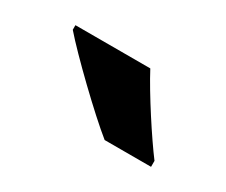

<svg xmlns="http://www.w3.org/2000/svg" viewBox="-45 -867 426 362"><g transform="rotate(30 168.5 -686.0)"><path d="M203 -766H40V-756C71 -720 156 -638 196 -606H297V-619C272 -652 225 -724 203 -766Z"/></g></svg>

Font: Noto Sans Bengali Condensed
Style: Bold
Weight: 700
Width: 3
Designer: Joana Ranito - Universal Thirst; Jelle Bosma - Monotype Design Team
Foundry: Universal Thirst ehf.
Version: Version 3.000